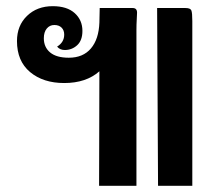

<svg xmlns="http://www.w3.org/2000/svg" viewBox="-20 -602 692 622"><path d="M424 -561Q424 -555 423 -539Q422 -523 422 -505V0H301L302 -371Q259 -333 188 -333Q120 -333 77.5 -368.5Q35 -404 35 -469Q35 -519 67.5 -550.5Q100 -582 151 -582Q197 -582 222 -559.5Q247 -537 247 -502Q247 -471 230 -455.5Q213 -440 190 -440Q174 -440 165 -451Q188 -465 188 -490Q188 -504 179.5 -512.5Q171 -521 156 -521Q141 -521 131.5 -509.5Q122 -498 122 -478Q122 -449 142.5 -432Q163 -415 203 -415Q249 -415 274.5 -445Q300 -475 302 -529L303 -576H410Q424 -576 424 -561ZM603 -534V0H492L489 -576H581Q597 -576 600 -568Q603 -560 603 -534Z"/></svg>

Font: Krub
Style: Bold
Weight: 700
Version: Version 1.000; ttfautohint (v1.6)